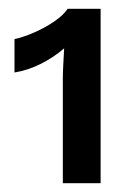

<svg xmlns="http://www.w3.org/2000/svg" viewBox="-20 -724 299 437"><path d="M134 -704H209V-307H123V-545Q123 -558 124 -576.5Q125 -595 126 -614Q103 -594 73.5 -579Q44 -564 13 -559V-635Q32 -639 56.5 -649.5Q81 -660 102.5 -674.5Q124 -689 134 -704Z"/></svg>

Font: Prodigy Sans Medium
Style: Regular
Weight: 500
Designer: Wei Huang
Foundry: Wei Huang
Version: Version 1.003; ttfautohint (v1.8.3)